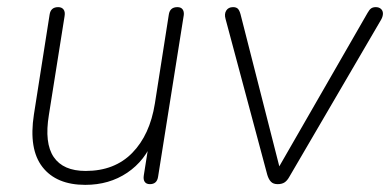

<svg xmlns="http://www.w3.org/2000/svg" viewBox="-20 -510 1093 538"><path d="M75 -189 119 -469Q122 -490 143 -490Q153 -490 158 -483.5Q163 -477 161 -465L117 -188Q104 -109 130.5 -70Q157 -31 220 -31Q301 -31 350.5 -81.5Q400 -132 414 -220L453 -469Q456 -490 477 -490Q487 -490 491.5 -484Q496 -478 495 -468L423 -15Q420 6 400 6Q390 6 385.5 -0.5Q381 -7 383 -19L399 -120H410Q387 -60 336.5 -26Q286 8 219 8Q138 8 99 -42Q60 -92 75 -189Z M729 -20 612 -457Q608 -471 614 -480.5Q620 -490 633 -490Q642 -490 646.5 -485.5Q651 -481 654 -470L770 -15H746L1010 -474Q1015 -483 1020 -486.5Q1025 -490 1033 -490Q1042 -490 1047.5 -485Q1053 -480 1053 -472Q1053 -464 1048 -455L791 -15Q785 -4 777.5 1Q770 6 758 6Q746 6 739.5 -0.5Q733 -7 729 -20Z"/></svg>

Font: SN Pro Thin
Style: Italic
Weight: 200
Italic angle: -9°
Designer: Tobias Whetton
Foundry: Supernotes
Version: Version 1.003;Glyphs 3.3 (3324)